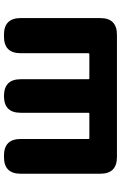

<svg xmlns="http://www.w3.org/2000/svg" viewBox="159 -768 609 967"><g transform="rotate(-90 463.5 -284.5)"><path d="M156 0Q72 0 72 -84V-485Q72 -569 156 -569H163Q247 -569 247 -485V-144Q247 -139 252 -139H374Q379 -139 379 -144V-485Q379 -569 463 -569Q548 -569 548 -485V-144Q548 -139 553 -139H674Q679 -139 679 -144V-485Q679 -569 763 -569H772Q856 -569 856 -485V-84Q856 0 772 0Z"/></g></svg>

Font: Resource Han Rounded JP Heavy
Style: Regular
Weight: 900
Designer: Cyano Hao (round all glyphs); Ryoko NISHIZUKA 西塚涼子 (kana, bopomofo & ideographs); Paul D. Hunt (Latin, Greek & Cyrillic)
Foundry: Cyano Hao
Version: 0.990